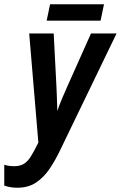

<svg xmlns="http://www.w3.org/2000/svg" viewBox="-36 -871 567 901"><path d="M45 10Q13 10 -16 0V-98Q-5 -94 7.5 -92.5Q20 -91 30 -91Q57 -91 75 -101.5Q93 -112 108.5 -136.5Q124 -161 144 -202L101 -714H216L229 -462Q230 -447 230.5 -425.5Q231 -404 232 -383Q233 -362 233 -350Q242 -377 255 -408Q268 -439 282 -470L391 -714H511L249 -172Q225 -121 197.5 -80Q170 -39 133.5 -14.5Q97 10 45 10ZM183 -774 199 -851H452L436 -774Z"/></svg>

Font: Noto Sans ExtraCondensed SemiBold
Style: Italic
Weight: 600
Width: 2
Italic angle: -12°
Designer: Monotype Design Team
Foundry: Monotype Imaging Inc.
Version: Version 2.013; ttfautohint (v1.8.4.7-5d5b)